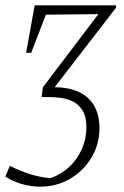

<svg xmlns="http://www.w3.org/2000/svg" viewBox="-51 -499 465 720"><path d="M100 201Q65 201 30.5 191Q-4 181 -31 163L-14 123Q68 164 138 169Q177 156 207.5 128Q238 100 255.5 61Q273 22 273 -21Q273 -63 257.5 -86.5Q242 -110 219 -120Q196 -130 173 -132.5Q150 -135 135 -135H105L110 -172L318 -446L121 -444L66 -301H47L79 -479H384V-470L154 -172Q237 -171 279.5 -131Q322 -91 322 -19Q322 42 292 92Q262 142 211.5 171.5Q161 201 100 201Z"/></svg>

Font: Piazzolla ExtraLight
Style: Italic
Weight: 200
Italic angle: -11.3°
Designer: Juan Pablo del Peral
Foundry: Huerta Tipografica
Version: Version 1.330